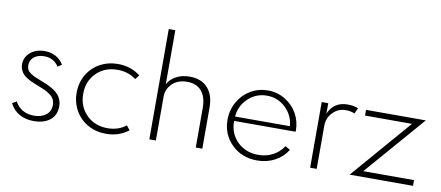

<svg xmlns="http://www.w3.org/2000/svg" viewBox="-70 -1054 3076 1340"><g transform="rotate(10 1468.0 -384.0)"><path d="M44.9 -82 74.7 -100.1Q117.7 -22.9 210.9 -22.9Q260.7 -22.9 294.2 -47.9Q327.6 -72.8 327.6 -118.7Q327.6 -141.6 318.6 -159.2Q309.6 -176.8 289.3 -190.9Q269 -205.1 249.3 -214.4Q229.5 -223.6 195.8 -236.3Q172.9 -245.1 158.2 -251.5Q143.6 -257.8 124.3 -269.3Q105 -280.8 93.8 -292.7Q82.5 -304.7 74.5 -322.5Q66.4 -340.3 66.4 -361.8Q66.4 -412.6 106 -446.3Q145.5 -480 207.5 -480Q251.5 -480 286.4 -460.9Q321.3 -441.9 341.3 -406.7L313 -388.2Q278.3 -443.8 210 -443.8Q164.6 -443.8 137.5 -421.4Q110.4 -398.9 110.4 -362.8Q110.4 -344.7 117.4 -331.3Q124.5 -317.9 141.1 -306.9Q157.7 -295.9 173.1 -289.1Q188.5 -282.2 217.3 -271.5Q247.1 -260.3 267.8 -250.7Q288.6 -241.2 309.8 -227.3Q331.1 -213.4 344 -198.5Q356.9 -183.6 365 -162.8Q373 -142.1 373 -117.2Q373 -54.2 329.8 -19.8Q286.6 14.6 213.9 14.6Q158.7 14.6 114.7 -8.8Q70.8 -32.2 44.9 -82Z M726.1 14.6Q656.2 14.6 598.9 -17.3Q541.5 -49.3 508.8 -106.2Q476.1 -163.1 476.1 -232.9Q476.1 -303.2 508.8 -359.9Q541.5 -416.5 598.9 -448.2Q656.2 -480 726.1 -480Q818.8 -480 885.7 -427.2L861.8 -397Q807.6 -439.5 730 -439.5Q639.2 -439.5 580.8 -380.9Q522.5 -322.3 522.5 -232.9Q522.5 -144 580.8 -85Q639.2 -25.9 730.5 -25.9Q807.1 -25.9 861.3 -68.8L885.7 -38.1Q817.4 14.6 726.1 14.6Z M1032.2 -781.7H1078.6V-398.9Q1096.7 -434.1 1137.5 -457Q1178.2 -480 1235.4 -480Q1316.9 -480 1362.3 -430.4Q1407.7 -380.9 1407.7 -289.6V0H1361.3V-281.2Q1361.3 -358.4 1325.4 -399.9Q1289.6 -441.4 1223.6 -441.4Q1157.7 -441.4 1118.2 -403.1Q1078.6 -364.7 1078.6 -311.5V0H1032.2Z M1545.9 -230Q1545.9 -299.3 1578.9 -356.9Q1611.8 -414.6 1667.5 -447.3Q1723.1 -480 1789.1 -480Q1856 -480 1911.6 -446.3Q1967.3 -412.6 1997.8 -358.2Q2028.3 -303.7 2028.8 -241.7Q2028.8 -233.4 2028.3 -229.5H1592.3Q1592.3 -140.6 1650.4 -83Q1708.5 -25.4 1798.8 -25.4Q1855.5 -25.4 1901.6 -49.6Q1947.8 -73.7 1976.6 -118.2L2011.2 -98.1Q1978.5 -44.9 1922.4 -15.1Q1866.2 14.6 1797.9 14.6Q1688.5 14.6 1617.2 -55.7Q1545.9 -126 1545.9 -230ZM1788.6 -442.9Q1711.9 -442.9 1656.2 -390.6Q1600.6 -338.4 1593.8 -260.7H1982.9Q1975.6 -338.9 1920.2 -390.9Q1864.7 -442.9 1788.6 -442.9Z M2171.9 0V-465.3H2218.3V-391.6Q2255.9 -480 2355 -480Q2396 -480 2429.2 -466.3L2410.6 -426.8Q2381.3 -439 2348.1 -439Q2294.4 -439 2256.3 -400.1Q2218.3 -361.3 2218.3 -304.7V0Z M2900.9 0H2451.7L2818.8 -424.8H2485.8V-465.3H2909.7L2541 -40.5H2900.9Z"/></g></svg>

Font: Spartan MB Light
Style: Regular
Weight: 300
Designer: Matt Bailey, Mirko Velimirovic
Foundry: Matt Bailey
Version: Version 1.005